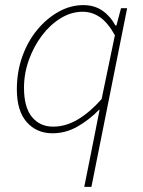

<svg xmlns="http://www.w3.org/2000/svg" viewBox="-20 -510 560 752"><path d="M310 222 346 42 370 -80H368Q329 -40 283 -14Q237 12 186 12Q123 12 84.5 -32Q46 -76 46 -160Q46 -229 67.5 -289Q89 -349 126.5 -394Q164 -439 210.5 -464.5Q257 -490 306 -490Q350 -490 381.5 -468Q413 -446 432 -410H436L454 -478H478L338 222ZM188 -14Q238 -14 285.5 -42.5Q333 -71 378 -122L430 -372Q402 -422 371 -443Q340 -464 304 -464Q259 -464 217.5 -438.5Q176 -413 144 -370.5Q112 -328 93 -275Q74 -222 74 -166Q74 -90 105 -52Q136 -14 188 -14Z"/></svg>

Font: Source Sans 3 VF
Style: Italic
Weight: 200
Italic angle: -11°
Designer: Paul D. Hunt
Foundry: Adobe Systems Incorporated
Version: Version 3.042;hotconv 1.0.118;makeotfexe 2.5.65603